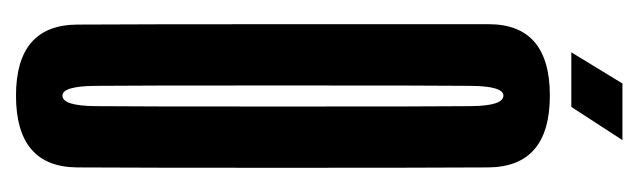

<svg xmlns="http://www.w3.org/2000/svg" viewBox="-306 -508 817 246"><g transform="rotate(90 103.0 -384.5)"><path d="M102 4Q193.5 4 194 -74.5Q194.5 -153 194.5 -337.5Q194.5 -521.5 194 -600.8Q193.5 -680 102 -680Q10.5 -680 10.5 -601.5Q10.5 -523 10.5 -337.5Q10.5 -153 11 -74.5Q11.5 4 102 4ZM102 -55.5Q90 -55.5 89.5 -97.2Q89 -139 89 -337.5Q89 -538 89.5 -579.2Q90 -620.5 102 -620.5Q115 -620.5 115.5 -579.2Q116 -538 116 -337.5Q116 -139 115.5 -97.2Q115 -55.5 102 -55.5ZM46.5 -707.5H88.5L133 -773H86.5ZM74.5 -707.5H116.5L159 -773H114Z"/></g></svg>

Font: Anybody UltraCondensed
Style: Regular
Weight: 400
Width: 1
Version: Version 1.113;gftools[0.9.25]